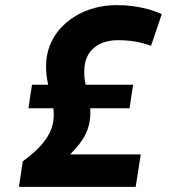

<svg xmlns="http://www.w3.org/2000/svg" viewBox="-20 -730 680 750"><path d="M54 0 69 -100Q105 -126 132 -153.5Q159 -181 174.5 -212.5Q190 -244 190 -282Q190 -312 182.5 -341.5Q175 -371 167.5 -403Q160 -435 160 -471Q160 -515 174.5 -552Q189 -589 215 -618Q241 -647 275 -667.5Q309 -688 350 -699Q391 -710 435 -710Q469 -710 499 -706Q529 -702 557 -694.5Q585 -687 612 -675L570 -551Q537 -563 506 -568Q475 -573 440 -573Q402 -573 372.5 -559.5Q343 -546 326 -518.5Q309 -491 309 -448Q309 -423 315.5 -395.5Q322 -368 327.5 -341.5Q333 -315 333 -292Q333 -257 323.5 -228.5Q314 -200 296 -175.5Q278 -151 254 -127H530L510 0ZM91 -307 105 -399H500L486 -307Z"/></svg>

Font: Georama ExtraCondensed Thin
Style: Bold Italic
Weight: 700
Italic angle: -9°
Version: Version 1.001